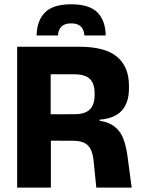

<svg xmlns="http://www.w3.org/2000/svg" viewBox="-20 -851 645 871"><path d="M416.9 0 404.7 -120.4Q401.6 -152.5 391.9 -172.7Q382.3 -192.9 362.9 -202.7Q343.6 -212.5 311 -212.5L166.5 -213V-332.4L317 -332.9Q366 -332.9 387.6 -354.6Q409.2 -376.2 409.2 -419V-429.1Q409.2 -471.6 387.8 -492.8Q366.4 -514 316.4 -514H165.5V-639H339.1Q456.7 -639 510.9 -593.5Q565 -548 565 -462.3V-449.5Q565 -384.8 532.1 -348.9Q499.1 -313 431.7 -308.2V-286.2L399.4 -307.3Q457.7 -303.3 489.7 -283.5Q521.7 -263.6 536.9 -227.8Q552.1 -191.9 558.9 -138.8L577.3 0ZM57.8 0V-639H209.9V-289.6L210.8 -231.5V0ZM302.8 -831.5Q385.5 -831.5 421.9 -794.6Q458.3 -757.7 459.7 -690H362.9Q361.2 -716.2 346.8 -730.6Q332.3 -745 302.8 -745Q272.9 -745 258.7 -730.5Q244.4 -716.1 242.8 -690H146Q147.3 -757.7 184.2 -794.6Q221 -831.5 302.8 -831.5Z"/></svg>

Font: Anek Latin Medium
Style: Regular
Weight: 500
Designer: Yesha Goshar
Foundry: Ek Type
Version: Version 1.003